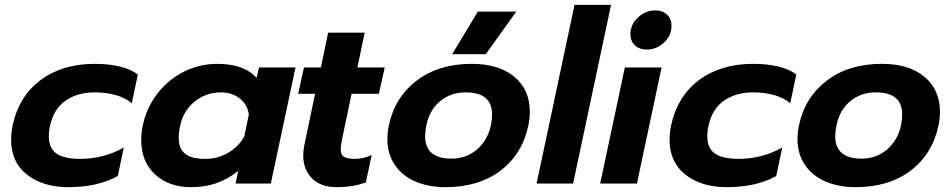

<svg xmlns="http://www.w3.org/2000/svg" viewBox="-20 -759 3933 794"><path d="M26 -181Q26 -209 32 -239Q58 -361 148 -428Q238 -495 372 -495Q429 -495 475 -484Q521 -473 550 -451L525 -332Q498 -355 458 -366Q418 -377 371 -377Q301 -377 251.5 -343Q202 -309 187 -239Q182 -219 182 -195Q182 -146 213.5 -124Q245 -102 311 -102Q409 -102 492 -149L467 -31Q384 15 262 15Q158 15 92 -36.5Q26 -88 26 -181Z M564 -180Q564 -208 570 -239Q586 -314 631 -372Q676 -430 740.5 -462.5Q805 -495 879 -495Q989 -495 1041 -437L1051 -480H1202L1100 0H954L965 -52Q920 -17 873.5 -1Q827 15 770 15Q678 15 621 -38Q564 -91 564 -180ZM990 -194 1009 -285Q1004 -326 972 -351.5Q940 -377 893 -377Q832 -377 785 -339Q738 -301 725 -239Q719 -212 719 -189Q719 -145 745 -123.5Q771 -102 829 -102Q880 -102 922.5 -126.5Q965 -151 990 -194Z M1234 -117Q1234 -136 1239 -161L1283 -371H1213L1237 -480H1307L1337 -624H1488L1458 -480H1571L1547 -371H1434L1394 -181Q1389 -154 1389 -142Q1389 -119 1402.5 -110.5Q1416 -102 1450 -102Q1482 -102 1517 -118L1493 -5Q1442 15 1372 15Q1306 15 1270 -21.5Q1234 -58 1234 -117Z M1956 -711H2115L1989 -535H1850ZM1582 -184Q1582 -212 1588 -240Q1612 -356 1703 -425.5Q1794 -495 1931 -495Q2043 -495 2107 -441.5Q2171 -388 2171 -297Q2171 -270 2165 -240Q2140 -122 2050 -53.5Q1960 15 1822 15Q1751 15 1696.5 -9Q1642 -33 1612 -78Q1582 -123 1582 -184ZM2010 -240Q2015 -267 2015 -285Q2015 -377 1906 -377Q1844 -377 1800 -340.5Q1756 -304 1743 -240Q1738 -213 1738 -196Q1738 -103 1847 -103Q1908 -103 1952 -140.5Q1996 -178 2010 -240Z M2356 -739H2507L2350 0H2199Z M2587 -617Q2587 -658 2618.5 -687Q2650 -716 2690 -716Q2720 -716 2738.5 -698.5Q2757 -681 2757 -653Q2757 -612 2726 -583Q2695 -554 2655 -554Q2624 -554 2605.5 -571.5Q2587 -589 2587 -617ZM2564 -480H2716L2614 0H2462Z M2749 -181Q2749 -209 2755 -239Q2781 -361 2871 -428Q2961 -495 3095 -495Q3152 -495 3198 -484Q3244 -473 3273 -451L3248 -332Q3221 -355 3181 -366Q3141 -377 3094 -377Q3024 -377 2974.5 -343Q2925 -309 2910 -239Q2905 -219 2905 -195Q2905 -146 2936.5 -124Q2968 -102 3034 -102Q3132 -102 3215 -149L3190 -31Q3107 15 2985 15Q2881 15 2815 -36.5Q2749 -88 2749 -181Z M3278 -184Q3278 -212 3284 -240Q3308 -356 3399 -425.5Q3490 -495 3627 -495Q3739 -495 3803 -441.5Q3867 -388 3867 -297Q3867 -270 3861 -240Q3836 -122 3746 -53.5Q3656 15 3518 15Q3447 15 3392.5 -9Q3338 -33 3308 -78Q3278 -123 3278 -184ZM3706 -240Q3711 -267 3711 -285Q3711 -377 3602 -377Q3540 -377 3496 -340.5Q3452 -304 3439 -240Q3434 -213 3434 -196Q3434 -103 3543 -103Q3604 -103 3648 -140.5Q3692 -178 3706 -240Z"/></svg>

Font: Prompt Semibold
Style: Italic
Weight: 600
Italic angle: -12°
Designer: Katatrad Team
Foundry: CadsonDemak
Version: Version 1.000